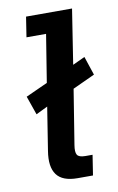

<svg xmlns="http://www.w3.org/2000/svg" viewBox="-72 -625 409 666"><g transform="rotate(-10 132.5 -291.5)"><path d="M45 -243 22 -309 99 -344 126 -512H57L68 -583H230L200 -390L243 -410L265 -344L187 -308L156 -115Q152 -91 158 -81Q164 -71 187 -71H212L201 0H147Q94 0 73.5 -28Q53 -56 62 -111L86 -263Z"/></g></svg>

Font: Rokkitt SemiBold Medium
Style: Italic
Weight: 500
Italic angle: -9°
Version: Version 3.103